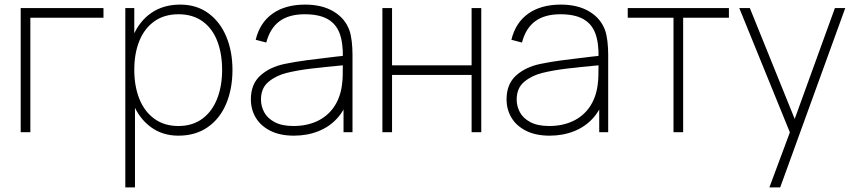

<svg xmlns="http://www.w3.org/2000/svg" viewBox="-20 -575 3721 835"><path d="M70 0V-540H430V-498H112V0Z M756 15Q686.5 15 635.8 -22.5Q585 -60 558.5 -124.8Q532 -189.5 532 -271Q532 -354 558.8 -418.2Q585.5 -482.5 638 -518.8Q690.5 -555 764 -555Q834.5 -555 885.8 -517.8Q937 -480.5 964 -416Q991 -351.5 991 -271Q991 -189 963.8 -124Q936.5 -59 883.5 -22Q830.5 15 756 15ZM525 240V-540H564V-115H567V240ZM756 -27Q817 -27 859.8 -58.5Q902.5 -90 924.2 -145.2Q946 -200.5 946 -271Q946 -341.5 925 -396.2Q904 -451 861.2 -482Q818.5 -513 756 -513Q694.5 -513 651.2 -482.2Q608 -451.5 586 -397Q564 -342.5 564 -271Q564 -200.5 586 -145.2Q608 -90 651.2 -58.5Q694.5 -27 756 -27Z M1258 15Q1197.5 15 1155.2 -6.5Q1113 -28 1092 -63.8Q1071 -99.5 1071 -143Q1071 -209 1112 -246.2Q1153 -283.5 1218 -297Q1264 -306.5 1312.2 -312.8Q1360.5 -319 1439.5 -328.5Q1453.5 -330 1465.2 -331.2Q1477 -332.5 1486 -334L1471 -324Q1472.5 -389 1456.8 -430.5Q1441 -472 1404 -492.5Q1367 -513 1305 -513Q1237 -513 1195.8 -482.8Q1154.5 -452.5 1138 -390L1092 -402Q1110 -476.5 1165.5 -515.8Q1221 -555 1307 -555Q1381 -555 1431.2 -524.8Q1481.5 -494.5 1500 -442Q1506.5 -422.5 1509.8 -394.5Q1513 -366.5 1513 -338V0H1474V-148L1494 -147Q1479.5 -96.5 1445.8 -59.8Q1412 -23 1363.8 -4Q1315.5 15 1258 15ZM1256 -27Q1314 -27 1359 -48Q1404 -69 1431.8 -109Q1459.5 -149 1467 -204Q1470 -225 1470.5 -247Q1471 -269 1471 -301.5V-310L1493 -293L1466 -290.5Q1390 -283.5 1332 -276.5Q1274 -269.5 1227 -258Q1180.5 -246.5 1147.8 -219.2Q1115 -192 1115 -142Q1115 -113.5 1128.8 -87.2Q1142.5 -61 1174.2 -44Q1206 -27 1256 -27Z M1643 0V-540H1685V-291H2031V-540H2073V0H2031V-249H1685V0Z M2370 15Q2309.5 15 2267.2 -6.5Q2225 -28 2204 -63.8Q2183 -99.5 2183 -143Q2183 -209 2224 -246.2Q2265 -283.5 2330 -297Q2376 -306.5 2424.2 -312.8Q2472.5 -319 2551.5 -328.5Q2565.5 -330 2577.2 -331.2Q2589 -332.5 2598 -334L2583 -324Q2584.5 -389 2568.8 -430.5Q2553 -472 2516 -492.5Q2479 -513 2417 -513Q2349 -513 2307.8 -482.8Q2266.5 -452.5 2250 -390L2204 -402Q2222 -476.5 2277.5 -515.8Q2333 -555 2419 -555Q2493 -555 2543.2 -524.8Q2593.5 -494.5 2612 -442Q2618.5 -422.5 2621.8 -394.5Q2625 -366.5 2625 -338V0H2586V-148L2606 -147Q2591.5 -96.5 2557.8 -59.8Q2524 -23 2475.8 -4Q2427.5 15 2370 15ZM2368 -27Q2426 -27 2471 -48Q2516 -69 2543.8 -109Q2571.5 -149 2579 -204Q2582 -225 2582.5 -247Q2583 -269 2583 -301.5V-310L2605 -293L2578 -290.5Q2502 -283.5 2444 -276.5Q2386 -269.5 2339 -258Q2292.5 -246.5 2259.8 -219.2Q2227 -192 2227 -142Q2227 -113.5 2240.8 -87.2Q2254.5 -61 2286.2 -44Q2318 -27 2368 -27Z M2909 0V-498H2710V-540H3150V-498H2951V0Z M3326 240 3431 -42 3432 42 3195 -540H3241L3453 -16H3421L3611 -540H3656L3373 240Z"/></svg>

Font: Manrope
Style: Regular
Weight: 400
Designer: Mikhail Sharanda
Foundry: Mikhail Sharanda
Version: Version 4.503